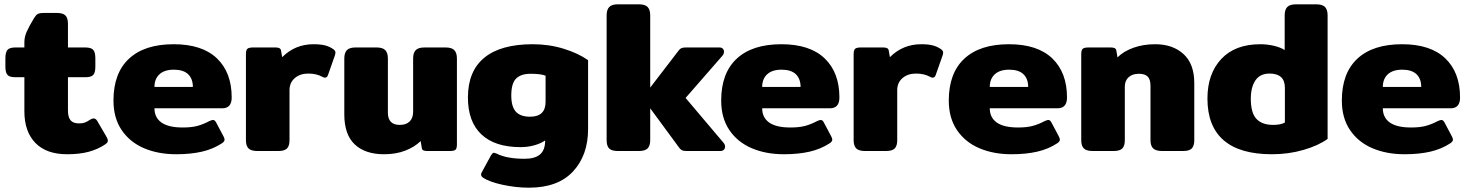

<svg xmlns="http://www.w3.org/2000/svg" viewBox="-20 -700 6811 890"><path d="M93 -184V-342H52Q24 -342 14.5 -353Q5 -364 5 -391V-430Q5 -457 14.5 -468.5Q24 -480 52 -480H93V-505Q93 -529 104 -553.5Q115 -578 136 -613Q146 -630 154.5 -635Q163 -640 185 -640H244Q272 -640 283.5 -628Q295 -616 295 -590V-480H375Q403 -480 412.5 -468.5Q422 -457 422 -430V-391Q422 -364 412.5 -353Q403 -342 375 -342H295V-188Q295 -157 307 -142.5Q319 -128 346 -128Q363 -128 373.5 -132Q384 -136 399 -146Q407 -151 414 -151Q424 -151 431 -139L473 -67Q480 -55 480 -48Q480 -39 468 -31Q434 -8 391.5 3.5Q349 15 291 15Q195 15 144 -37.5Q93 -90 93 -184Z M506 -234Q506 -361 578 -428Q650 -495 785 -495Q917 -495 985.5 -429.5Q1054 -364 1054 -248Q1054 -198 1010 -198H696Q696 -155 728.5 -132Q761 -109 827 -109Q868 -109 895.5 -116.5Q923 -124 951 -139Q963 -144 967 -144Q976 -144 982 -132L1016 -68Q1021 -58 1021 -53Q1021 -44 1009 -36Q968 -9 916 3Q864 15 797 15Q713 15 647.5 -13Q582 -41 544 -97Q506 -153 506 -234ZM874 -297Q874 -335 852 -356Q830 -377 786 -377Q742 -377 719 -355.5Q696 -334 696 -297Z M1120 -50V-449Q1120 -467 1126.5 -473.5Q1133 -480 1154 -480H1257Q1269 -480 1275.5 -476.5Q1282 -473 1283 -464L1288 -435Q1348 -495 1433 -495Q1466 -495 1487 -489.5Q1508 -484 1525 -472Q1535 -465 1535 -456Q1535 -453 1533 -445L1501 -354Q1497 -340 1486 -340Q1481 -340 1474 -344Q1447 -359 1409 -359Q1371 -359 1346.5 -338Q1322 -317 1322 -282V-50Q1322 -24 1310.5 -12Q1299 0 1270 0H1173Q1144 0 1132 -12Q1120 -24 1120 -50Z M1576 -170V-429Q1576 -455 1588 -467.5Q1600 -480 1628 -480H1725Q1754 -480 1766 -467.5Q1778 -455 1778 -429V-178Q1778 -121 1833 -121Q1863 -121 1879 -137Q1895 -153 1895 -182V-429Q1895 -455 1907 -467.5Q1919 -480 1948 -480H2045Q2074 -480 2086 -467.5Q2098 -455 2098 -429V-31Q2098 -12 2091.5 -6Q2085 0 2064 0H1961Q1949 0 1942.5 -3Q1936 -6 1935 -15L1930 -46Q1901 -18 1858 -1.5Q1815 15 1760 15Q1673 15 1624.5 -30.5Q1576 -76 1576 -170Z M2217 122Q2210 116 2210 109Q2210 104 2213 99L2256 20Q2259 15 2262.5 11.5Q2266 8 2270 8Q2272 8 2282 12Q2329 36 2412 36Q2459 36 2483 16Q2507 -4 2507 -49Q2487 -35 2457 -26.5Q2427 -18 2393 -18Q2274 -18 2211.5 -77Q2149 -136 2149 -248Q2149 -370 2225 -432.5Q2301 -495 2450 -495Q2525 -495 2593 -474Q2661 -453 2706 -421V-102Q2706 20 2636 95Q2566 170 2432 170Q2372 170 2309.5 156.5Q2247 143 2217 122ZM2509 -228V-349Q2488 -358 2439 -358Q2395 -358 2372.5 -336Q2350 -314 2350 -257Q2350 -206 2371 -182.5Q2392 -159 2437 -159Q2509 -159 2509 -228Z M3341 -20Q3341 -11 3335 -5.5Q3329 0 3319 0H3164Q3150 0 3143.5 -2.5Q3137 -5 3130 -13L2994 -198V-50Q2994 -24 2982 -12Q2970 0 2941 0H2844Q2815 0 2803.5 -12Q2792 -24 2792 -50V-629Q2792 -655 2804 -667.5Q2816 -680 2844 -680H2941Q2970 -680 2982 -667.5Q2994 -655 2994 -629V-294L3126 -466Q3132 -474 3139 -477Q3146 -480 3160 -480H3315Q3325 -480 3330.5 -474.5Q3336 -469 3336 -460Q3336 -450 3329 -442L3158 -246L3334 -38Q3341 -30 3341 -20Z M3323 -234Q3323 -361 3395 -428Q3467 -495 3602 -495Q3734 -495 3802.5 -429.5Q3871 -364 3871 -248Q3871 -198 3827 -198H3513Q3513 -155 3545.5 -132Q3578 -109 3644 -109Q3685 -109 3712.5 -116.5Q3740 -124 3768 -139Q3780 -144 3784 -144Q3793 -144 3799 -132L3833 -68Q3838 -58 3838 -53Q3838 -44 3826 -36Q3785 -9 3733 3Q3681 15 3614 15Q3530 15 3464.5 -13Q3399 -41 3361 -97Q3323 -153 3323 -234ZM3691 -297Q3691 -335 3669 -356Q3647 -377 3603 -377Q3559 -377 3536 -355.5Q3513 -334 3513 -297Z M3937 -50V-449Q3937 -467 3943.5 -473.5Q3950 -480 3971 -480H4074Q4086 -480 4092.5 -476.5Q4099 -473 4100 -464L4105 -435Q4165 -495 4250 -495Q4283 -495 4304 -489.5Q4325 -484 4342 -472Q4352 -465 4352 -456Q4352 -453 4350 -445L4318 -354Q4314 -340 4303 -340Q4298 -340 4291 -344Q4264 -359 4226 -359Q4188 -359 4163.5 -338Q4139 -317 4139 -282V-50Q4139 -24 4127.5 -12Q4116 0 4087 0H3990Q3961 0 3949 -12Q3937 -24 3937 -50Z M4378 -234Q4378 -361 4450 -428Q4522 -495 4657 -495Q4789 -495 4857.5 -429.5Q4926 -364 4926 -248Q4926 -198 4882 -198H4568Q4568 -155 4600.5 -132Q4633 -109 4699 -109Q4740 -109 4767.5 -116.5Q4795 -124 4823 -139Q4835 -144 4839 -144Q4848 -144 4854 -132L4888 -68Q4893 -58 4893 -53Q4893 -44 4881 -36Q4840 -9 4788 3Q4736 15 4669 15Q4585 15 4519.5 -13Q4454 -41 4416 -97Q4378 -153 4378 -234ZM4746 -297Q4746 -335 4724 -356Q4702 -377 4658 -377Q4614 -377 4591 -355.5Q4568 -334 4568 -297Z M4992 -50V-449Q4992 -467 4998.5 -473.5Q5005 -480 5026 -480H5129Q5141 -480 5147.5 -476.5Q5154 -473 5155 -464L5160 -434Q5188 -462 5233.5 -478.5Q5279 -495 5335 -495Q5416 -495 5466 -449.5Q5516 -404 5516 -315V-50Q5516 -24 5504.5 -12Q5493 0 5464 0H5367Q5338 0 5325.5 -12Q5313 -24 5313 -50V-302Q5313 -332 5300 -345Q5287 -358 5259 -358Q5229 -358 5211.5 -342Q5194 -326 5194 -298V-50Q5194 -24 5182.5 -12Q5171 0 5142 0H5045Q5016 0 5004 -12Q4992 -24 4992 -50Z M5577 -243Q5577 -358 5641 -426.5Q5705 -495 5822 -495Q5855 -495 5886 -487.5Q5917 -480 5935 -468V-629Q5935 -655 5947 -667.5Q5959 -680 5988 -680H6081Q6110 -680 6122 -667.5Q6134 -655 6134 -629V-56Q6091 -25 6022 -5Q5953 15 5876 15Q5727 15 5652 -50Q5577 -115 5577 -243ZM5936 -132V-293Q5936 -359 5865 -359Q5821 -359 5799.5 -327.5Q5778 -296 5778 -242Q5778 -177 5804 -149Q5830 -121 5882 -121Q5916 -121 5936 -132Z M6200 -234Q6200 -361 6272 -428Q6344 -495 6479 -495Q6611 -495 6679.5 -429.5Q6748 -364 6748 -248Q6748 -198 6704 -198H6390Q6390 -155 6422.5 -132Q6455 -109 6521 -109Q6562 -109 6589.5 -116.5Q6617 -124 6645 -139Q6657 -144 6661 -144Q6670 -144 6676 -132L6710 -68Q6715 -58 6715 -53Q6715 -44 6703 -36Q6662 -9 6610 3Q6558 15 6491 15Q6407 15 6341.5 -13Q6276 -41 6238 -97Q6200 -153 6200 -234ZM6568 -297Q6568 -335 6546 -356Q6524 -377 6480 -377Q6436 -377 6413 -355.5Q6390 -334 6390 -297Z"/></svg>

Font: Mitr SemiBold
Style: Regular
Weight: 600
Designer: Thanarat Vachiruckul
Foundry: Cadson Demak
Version: Version 1.003